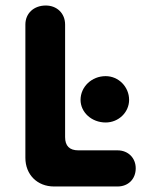

<svg xmlns="http://www.w3.org/2000/svg" viewBox="-20 -676 544 696"><path d="M406 0C445 0 472 -27 472 -66C472 -103 445 -131 406 -131H264C232 -131 216 -147 216 -179V-587C216 -628 186 -656 146 -656C103 -656 72 -628 72 -587V-104C72 -43 115 0 176 0ZM363 -232C410 -232 448 -269 448 -314C448 -361 410 -400 363 -400C312 -400 272 -361 272 -314C272 -269 312 -232 363 -232Z"/></svg>

Font: Dongle
Style: Bold
Weight: 700
Designer: Yanghee Ryu
Foundry: Yanghee Ryu
Version: Version 2.000